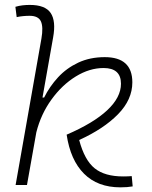

<svg xmlns="http://www.w3.org/2000/svg" viewBox="-20 -763 626 792"><path d="M476.6 9.8Q382.8 9.8 326.7 -46.4Q270.5 -102.5 254.9 -207.5Q365.2 -254.9 422.1 -308.1Q479 -361.3 479 -417.5Q479 -482.4 407.2 -482.4Q349.1 -482.4 292.5 -447.5Q235.8 -412.6 192.4 -352.5Q148.9 -292.5 129.9 -217.3L91.3 0H44.4L150.9 -604Q159.2 -651.9 148.7 -674.8Q138.2 -697.8 102.1 -697.8Q88.9 -697.8 75.4 -696.5Q62 -695.3 48.8 -692.4L43.5 -734.9Q58.1 -739.3 73 -741Q87.9 -742.7 103 -742.7Q166.5 -742.7 189 -709.5Q211.4 -676.3 199.2 -608.9L155.3 -360.8H162.1Q184.6 -406.2 219.5 -444.1Q254.4 -481.9 302.7 -504.6Q351.1 -527.3 412.1 -527.3Q525.9 -527.3 525.9 -423.3Q525.9 -352.1 466.8 -291.7Q407.7 -231.4 306.6 -185.5Q328.6 -102.5 370.4 -68.8Q412.1 -35.2 488.3 -35.2Q501 -35.2 508.3 -35.6Q515.6 -36.1 523.4 -36.6L527.3 5.9Q516.1 7.8 504.2 8.8Q492.2 9.8 476.6 9.8Z"/></svg>

Font: Cascadia Mono PL ExtraLight
Style: Italic
Weight: 200
Italic angle: -10°
Monospace: yes
Designer: Aaron Bell
Foundry: Saja Typeworks
Version: Version 2404.023; ttfautohint (v1.8.4)